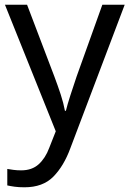

<svg xmlns="http://www.w3.org/2000/svg" viewBox="-20 -556 550 816"><path d="M1 -536H95L211 -231Q226 -191 238 -154.5Q250 -118 256 -85H260Q266 -110 279 -150.5Q292 -191 306 -232L415 -536H510L279 74Q251 150 206.5 195Q162 240 84 240Q60 240 42 237.5Q24 235 11 232V162Q22 164 37.5 166Q53 168 70 168Q116 168 144.5 142Q173 116 189 73L217 2Z"/></svg>

Font: Noto Sans Tifinagh SIL
Style: Regular
Weight: 400
Designer: JamraPatel
Foundry: JamraPatel LLC
Version: Version 2.006; ttfautohint (v1.8.4.7-5d5b)